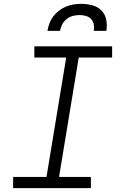

<svg xmlns="http://www.w3.org/2000/svg" viewBox="-20 -975 640 995"><path d="M48 0V-58H221L323 -677H158V-735H561V-677H388L286 -58H451V0ZM226 -815Q229 -835 236.5 -854.5Q244 -874 256.5 -890.5Q269 -907 286 -920Q303 -933 322.5 -941Q342 -949 362 -952Q382 -955 402 -955Q431 -955 459 -947.5Q487 -940 506 -920.5Q525 -901 530.5 -872.5Q536 -844 531 -815H466Q469 -832 466 -848.5Q463 -865 452 -876.5Q441 -888 425 -892.5Q409 -897 392 -897Q375 -897 357.5 -892.5Q340 -888 325.5 -876.5Q311 -865 302.5 -848.5Q294 -832 291 -815Z"/></svg>

Font: Iosevka Slab Light Extended
Style: Italic
Weight: 300
Width: 7
Italic angle: -9°
Monospace: yes
Designer: Belleve Invis
Foundry: Belleve Invis
Version: Version 11.1.0; ttfautohint (v1.8.3)